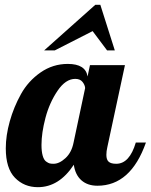

<svg xmlns="http://www.w3.org/2000/svg" viewBox="-20 -770 625 796"><path d="M4 -155Q4 -208 20.5 -267Q37 -326 67 -380Q97 -434 148 -469.5Q199 -505 261 -505Q335 -505 343 -453L353 -500H498L425 -160Q421 -143 421 -128Q421 -108 430.5 -99.5Q440 -91 462 -91Q517 -91 543 -179H585Q522 0 384 0Q343 0 317.5 -22.5Q292 -45 286 -87Q225 6 137 6Q80 6 42 -33Q4 -72 4 -155ZM152 -169Q152 -142 157 -124.5Q162 -107 171 -100.5Q180 -94 186 -92.5Q192 -91 202 -91Q226 -91 251.5 -114.5Q277 -138 285 -179L333 -405Q332 -418 322 -430.5Q312 -443 292 -443Q252 -443 218.5 -393.5Q185 -344 168.5 -281.5Q152 -219 152 -169ZM163 -561 375 -750H396L456 -561H424L364 -641L207 -561Z"/></svg>

Font: Lobster Two
Style: Bold Italic
Weight: 700
Designer: Pablo Impallari
Foundry: Pablo Impallari. www.impallari.com
Version: Version 1.006